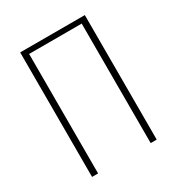

<svg xmlns="http://www.w3.org/2000/svg" viewBox="-127 -578 610 661"><g transform="rotate(-30 177.5 -247.5)"><path d="M49 0V-495H306V0H282V-475H73V0Z"/></g></svg>

Font: Alumni Sans SC Thin
Style: Regular
Weight: 100
Designer: Robert E. Leuschke
Foundry: Robert E. Leuschke
Version: Version 1.018